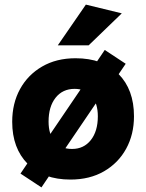

<svg xmlns="http://www.w3.org/2000/svg" viewBox="-20 -770 636 834"><path d="M308 -517Q427 -517 494.5 -449Q562 -381 562 -265Q562 -186 528 -124Q494 -62 432 -26Q370 10 286 10Q168 10 100.5 -58Q33 -126 33 -241Q33 -321 67 -383Q101 -445 163 -481Q225 -517 308 -517ZM293 -123Q344 -123 374.5 -161.5Q405 -200 405 -265Q405 -321 378 -352.5Q351 -384 304 -384Q252 -384 221.5 -345.5Q191 -307 191 -242Q191 -186 217.5 -154.5Q244 -123 293 -123ZM160 44 69 -16 115 -84 183 -165 350 -411 389 -485 435 -553 526 -493 480 -425 412 -344 245 -98 206 -24ZM231 -573 353 -750 509 -712 365 -573Z"/></svg>

Font: Livvic
Style: Bold
Weight: 700
Designer: Jacques Le Bailly, Baron von Fonthausen
Version: Version 1.001; ttfautohint (v1.8.2)